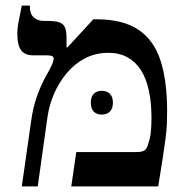

<svg xmlns="http://www.w3.org/2000/svg" viewBox="-20 -667 670 687"><path d="M58 0 91 -231Q98 -282 111 -319Q124 -356 137.5 -381.5Q151 -407 160 -423Q167 -437 169.5 -445Q172 -453 172 -457Q172 -469 149 -469H98Q70 -469 56 -486.5Q42 -504 42 -547Q42 -566 45.5 -584.5Q49 -603 58 -647H87V-641Q87 -617 101 -604.5Q115 -592 139 -592H156Q191 -592 204.5 -580Q218 -568 218 -535V-498L221 -497L314 -598H324Q420 -598 475.5 -560.5Q531 -523 554.5 -450Q578 -377 578 -269Q578 -244 577 -221Q576 -198 572 -169Q568 -140 562 -99.5Q556 -59 546 0H235L253 -123H468Q489 -123 497.5 -129Q506 -135 511 -155Q517 -171 519.5 -193Q522 -215 522 -246Q522 -300 512.5 -343.5Q503 -387 484 -416.5Q465 -446 436 -462Q407 -478 368 -478Q322 -478 284.5 -458.5Q247 -439 219 -405.5Q191 -372 173.5 -331.5Q156 -291 150 -249L115 0ZM305 -300Q305 -321 315.5 -331.5Q326 -342 344 -342Q362 -342 373 -331.5Q384 -321 384 -300Q384 -278 373 -267.5Q362 -257 344 -257Q326 -257 315.5 -267.5Q305 -278 305 -300Z"/></svg>

Font: Noto Serif Hebrew Medium
Style: Regular
Weight: 500
Version: Version 2.003